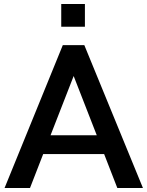

<svg xmlns="http://www.w3.org/2000/svg" viewBox="-20 -946 742 966"><path d="M2.9 0 295.9 -718.8H404.3L699.2 0H570.3L503.9 -170.9H197.3L130.9 0ZM234.4 -265.6H466.8L350.6 -563.5ZM288.1 -811.5V-925.8H407.2V-811.5Z"/></svg>

Font: Min Sans SemiBold
Style: Regular
Weight: 600
Designer: Jinseong-Kim, NotoSansCJK, Nunito
Foundry: Jinseong-Kim
Version: Version 1.400;Glyphs 3.1.2 (3151)